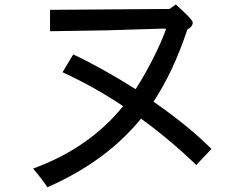

<svg xmlns="http://www.w3.org/2000/svg" viewBox="-20 -754 1040 841"><path d="M906.2 -101.6 839.8 -31.2Q726.6 -140.6 597.7 -234.4Q445.3 -46.9 187.5 66.4Q168 35.2 125 -15.6Q371.1 -105.5 519.5 -289.1Q390.6 -375 253.9 -437.5L300.8 -515.6Q425.8 -457 574.2 -363.3Q660.2 -500 707 -625L703.1 -628.9L445.3 -621.1L199.2 -617.2V-710.9L722.7 -714.8L750 -734.4Q824.2 -668 824.2 -656.2Q824.2 -636.7 800.8 -625Q738.3 -437.5 652.3 -308.6Q804.7 -203.1 906.2 -101.6Z"/></svg>

Font: WenQuanYi Micro Hei
Style: Regular
Weight: 400
Foundry: Ascender Corporation
Version: Version 0.2.0-beta